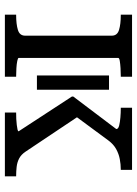

<svg xmlns="http://www.w3.org/2000/svg" viewBox="90 -638 548 767"><g transform="rotate(90 363.5 -254.0)"><path d="M122 -81V-427Q122 -449 99 -456Q76 -463 40 -463H38V-508H286V-463H283Q269 -463 252 -462Q235 -461 223 -459Q211 -457 211 -453V-55Q211 -52 223 -49.5Q235 -47 252 -46Q269 -45 283 -45H286V0H38V-45H40Q76 -45 99 -52Q122 -59 122 -81ZM684 0H429V-45H432Q443 -45 455 -45.5Q467 -46 478.5 -47.5Q490 -49 497 -50.5Q504 -52 504 -55L365 -268V-273L495 -445Q495 -453 481 -456.5Q467 -460 448 -461.5Q429 -463 414 -463H410V-508H658V-463H656Q636 -463 615 -459Q594 -455 575 -444.5Q556 -434 541 -414L448 -288L585 -83Q597 -65 612.5 -57Q628 -49 646 -47Q664 -45 682 -45H684ZM281 -128V-416H338V-128Z"/></g></svg>

Font: Roboto Serif 20pt
Style: Regular
Weight: 400
Designer: Greg Gazdowicz
Foundry: Commercial Type
Version: Version 1.008